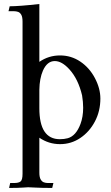

<svg xmlns="http://www.w3.org/2000/svg" viewBox="-20 -699 546 948"><path d="M237.8 229Q186 229 153.3 227.1Q134.3 225.6 118.7 225.6Q107.9 225.6 95.2 227.1Q69.8 229 24.9 229L30.3 204.6H49.8Q71.8 204.6 81.5 197Q91.3 189.5 91.3 158.7V-591.8Q91.3 -615.2 85 -626.2Q78.6 -637.2 69.1 -640.4Q59.6 -643.6 49.8 -643.6H22L27.8 -668Q74.2 -668 174.3 -679.2V-393.6Q220.2 -425.3 276.4 -425.3Q331.5 -425.3 376.7 -394.8Q421.9 -364.3 448.7 -313.2Q475.6 -262.2 475.6 -212.4Q475.6 -150.4 448.7 -99.4Q421.9 -48.3 376.7 -17.8Q331.5 12.7 276.4 12.7Q220.7 12.7 174.3 -19V152.8Q174.3 175.8 180.7 186.8Q187 197.8 196.5 201.2Q206.1 204.6 215.8 204.6H243.7ZM275.4 -11.7Q296.9 -11.7 314.9 -16.6Q355.5 -28.3 377.4 -86.9Q390.6 -122.1 390.6 -167Q390.6 -195.3 385.3 -228Q366.2 -308.6 322.8 -356.4Q285.6 -397.5 250.5 -397.5Q212.9 -397.5 191.9 -350.1Q175.3 -312 174.3 -256.3V-164.6Q174.3 -11.7 275.4 -11.7Z"/></svg>

Font: Quaaykop
Style: Regular
Weight: 400
Designer: Tup Wanders
Foundry: Free font, DO NOT SELL
Version: Version 1.00;July 31, 2023;FontCreator 11.5.0.2430 64-bit